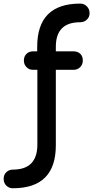

<svg xmlns="http://www.w3.org/2000/svg" viewBox="-20 -801 513 1056"><path d="M50.8 234.4Q29.3 234.4 14.6 219.7Q0 205.1 0 182.6Q0 160.2 14.6 146.5Q29.3 131.8 50.8 131.8Q183.6 131.8 185.5 -2Q185.5 -140.6 185.5 -417Q179.7 -417 162.1 -417Q139.6 -417 126 -431.6Q111.3 -446.3 111.3 -467.8Q111.3 -491.2 126 -504.9Q139.6 -518.6 162.1 -518.6Q169.9 -518.6 184.6 -518.6Q184.6 -525.4 184.6 -543.9Q184.6 -781.2 420.9 -781.2Q443.4 -781.2 458 -765.6Q472.7 -751 472.7 -728.5Q472.7 -707 458 -693.4Q443.4 -678.7 420.9 -678.7Q287.1 -678.7 287.1 -543.9Q287.1 -536.1 287.1 -518.6Q311.5 -518.6 384.8 -518.6Q407.2 -518.6 421.9 -504.9Q435.5 -491.2 435.5 -467.8Q435.5 -446.3 420.9 -431.6Q406.2 -417 384.8 -417Q352.5 -417 287.1 -417Q287.1 -313.5 287.1 -2Q287.1 234.4 50.8 234.4Z"/></svg>

Font: Abed
Style: Bold
Weight: 700
Designer: Johan Aakerlund
Version: Version 3.105